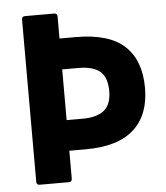

<svg xmlns="http://www.w3.org/2000/svg" viewBox="-49 -699 641 743"><g transform="rotate(-5 271.5 -327.5)"><path d="M75 0Q63 0 63 -13V-642Q63 -655 75 -655H189Q201 -655 201 -642V-557H264Q393 -557 453.5 -501Q514 -445 514 -338Q514 -233 452 -177Q390 -121 265 -121H201V-13Q201 0 189 0ZM201 -240H263Q319 -240 347 -263Q375 -286 375 -337Q375 -391 348 -414Q321 -437 264 -437H201Z"/></g></svg>

Font: Sofia Sans Semi Condensed ExtraBold
Style: Regular
Weight: 800
Designer: Botio Nikoltchev, Ani Petrova
Foundry: lettersoup
Version: Version 4.100